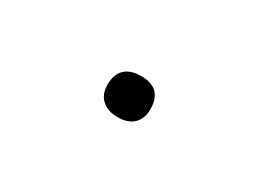

<svg xmlns="http://www.w3.org/2000/svg" viewBox="-22 -412 381 283"><g transform="rotate(30 168.0 -270.0)"><path d="M132 -269Q132 -287 141.5 -296Q151 -305 169 -305Q205 -305 205 -269Q205 -253 195.5 -244Q186 -235 169 -235Q152 -235 142 -244Q132 -253 132 -269Z"/></g></svg>

Font: Athiti ExtraLight
Style: Regular
Weight: 250
Version: Version 1.032